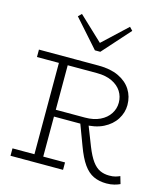

<svg xmlns="http://www.w3.org/2000/svg" viewBox="-139 -1079 1051 1200"><g transform="rotate(15 387.0 -479.0)"><path d="M222 -306V-350H427Q483 -350 523.5 -369.5Q564 -389 585.5 -422Q607 -455 607 -494Q607 -534 586.5 -566.5Q566 -599 525.5 -618.5Q485 -638 427 -638H39V-686H426Q502 -686 555 -661Q608 -636 635.5 -592.5Q663 -549 663 -494Q663 -445 635.5 -401.5Q608 -358 556 -332Q504 -306 427 -306ZM39 1V-47H379V1ZM181 -28V-659H238V-28ZM662 13Q615 13 578.5 -4Q542 -21 513 -62Q484 -103 458 -174L404 -318L455 -325L511 -182Q533 -127 556 -95.5Q579 -64 606 -51.5Q633 -39 666 -39Q690 -39 706 -43.5Q722 -48 735 -54L749 -6Q735 1 712.5 7Q690 13 662 13ZM552 -971 572 -950 413 -772H378L220 -950L241 -971L396 -825Z"/></g></svg>

Font: BioRhyme Light
Style: Regular
Weight: 300
Designer: Aoife Mooney
Foundry: Aoife Mooney Type
Version: Version 1.600;gftools[0.9.33]